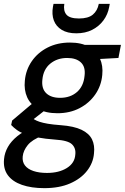

<svg xmlns="http://www.w3.org/2000/svg" viewBox="-51 -745 648 997"><path d="M179 232Q112 232 63 215Q14 198 -10.5 164.5Q-35 131 -30 81Q-27 48 -10 18Q7 -12 39 -38Q71 -64 119 -83L169 -40Q116 -20 93 8.5Q70 37 67 67Q64 95 78.5 114Q93 133 122.5 143Q152 153 193 153Q255 153 296 127.5Q337 102 340 58Q344 25 323 4.5Q302 -16 236 -20Q183 -24 145.5 -31Q108 -38 81.5 -47.5Q55 -57 37.5 -69.5Q20 -82 7 -96L12 -119L128 -217L205 -190L77 -90L106 -140Q117 -131 127.5 -124.5Q138 -118 154.5 -112.5Q171 -107 197 -102.5Q223 -98 264 -95Q333 -90 372.5 -71Q412 -52 427 -21Q442 10 437 52Q433 101 401 142Q369 183 313 207.5Q257 232 179 232ZM247 -157Q187 -157 147 -179.5Q107 -202 90 -240Q73 -278 78 -326Q83 -382 114 -427Q145 -472 196 -498Q247 -524 312 -524Q372 -524 411 -502Q450 -480 467.5 -442Q485 -404 480 -356Q475 -300 444 -255Q413 -210 362.5 -183.5Q312 -157 247 -157ZM261 -237Q314 -237 348.5 -267Q383 -297 388 -351Q394 -397 369.5 -420.5Q345 -444 298 -444Q246 -444 210 -414.5Q174 -385 169 -331Q164 -285 189 -261Q214 -237 261 -237ZM381 -434 370 -512H577L564 -444ZM345 -572Q299 -572 269.5 -590Q240 -608 228.5 -639Q217 -670 224 -710L227 -725H283Q277 -689 294 -669Q311 -649 359 -649Q407 -649 431 -669Q455 -689 462 -725H519L516 -709Q509 -670 486 -639Q463 -608 427.5 -590Q392 -572 345 -572Z"/></svg>

Font: DM Sans 12pt Medium
Style: Italic
Weight: 500
Italic angle: -10°
Version: Version 4.004;gftools[0.9.30]